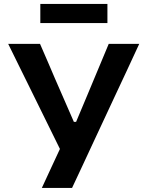

<svg xmlns="http://www.w3.org/2000/svg" viewBox="-20 -930 731 950"><path d="M187 0Q208 -45.5 230 -93Q252 -140.5 276.5 -193L121.5 -508Q96 -559.5 73 -606.2Q50 -653 20.5 -713H178Q201.5 -658.5 219 -618.5Q236 -578.5 251.5 -542.5Q267 -506.5 286 -463.5L345.5 -327H356.5L413 -461.5Q431.5 -506 447 -543Q462 -579.5 479 -619.5Q495.5 -659 518 -713H669Q639 -648 606.5 -578.2Q574 -508.5 546.5 -450L441.5 -225Q417.5 -173 389.5 -113.2Q361.5 -53.5 336.5 0ZM179.5 -816V-910.5H511.5V-816Z"/></svg>

Font: Heraclito SemiBold
Style: Regular
Weight: 600
Designer: Kostas Bartsokas (font) & Cristiano Sobral (main changes)
Foundry: Kostas Bartsokas (font) & Cristiano Sobral (main changes)
Version: Version 1.00;July 8, 2020;FontCreator 13.0.0.2655 64-bit